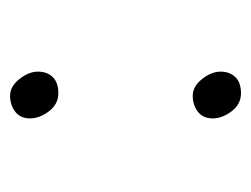

<svg xmlns="http://www.w3.org/2000/svg" viewBox="-80 -428 509 390"><g transform="rotate(-90 175.0 -232.5)"><path d="M214 -380.5Q203 -369 181 -369Q159 -369 144.5 -388Q130 -407 130 -426.5Q130 -446 143.5 -456.5Q157 -467 176 -467Q195 -467 210 -448Q225 -429 225 -410.5Q225 -392 214 -380.5ZM214 -9.5Q203 2 181 2Q159 2 144.5 -17Q130 -36 130 -55.5Q130 -75 143.5 -85.5Q157 -96 176 -96Q195 -96 210 -77Q225 -58 225 -39.5Q225 -21 214 -9.5Z"/></g></svg>

Font: Moon Stars Kai T HW Light
Style: Regular
Weight: 300
Designer: GuiWonder
Version: Version 1.101